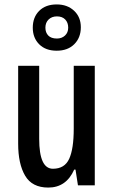

<svg xmlns="http://www.w3.org/2000/svg" viewBox="-20 -837 511 867"><path d="M408 -540V0H332L321 -71H315Q279 10 198 10Q125 10 93.5 -43.5Q62 -97 62 -188V-540H157V-210Q157 -75 219 -75Q272 -75 292.5 -120Q313 -165 313 -256V-540ZM236 -608Q186 -608 157 -637Q128 -666 128 -712Q128 -759 157 -788Q186 -817 236 -817Q284 -817 314.5 -788.5Q345 -760 345 -714Q345 -667 315.5 -637.5Q286 -608 236 -608ZM237 -663Q259 -663 273.5 -676.5Q288 -690 288 -712Q288 -735 274.5 -749Q261 -763 237 -763Q214 -763 199.5 -749Q185 -735 185 -712Q185 -690 198 -676.5Q211 -663 237 -663Z"/></svg>

Font: Noto Sans Telugu ExtraCondensed Medium
Style: Regular
Weight: 500
Width: 2
Designer: Jelle Bosma - Monotype Design Team
Foundry: Monotype Imaging Inc.
Version: Version 2.005; ttfautohint (v1.8.4.7-5d5b)